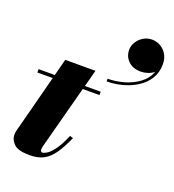

<svg xmlns="http://www.w3.org/2000/svg" viewBox="-149 -949 976 1075"><g transform="rotate(20 338.5 -411.5)"><path d="M471.4 -735.3Q471.4 -760.5 485.4 -782.9Q499.4 -805.3 522.6 -819.1Q545.8 -832.9 573 -832.9Q600.6 -832.9 624.2 -819.3Q647.8 -805.7 662.2 -781.1Q676.6 -756.5 676.6 -723.3Q676.6 -673.7 653.4 -636.7Q630.2 -599.7 591.6 -575.1Q553 -550.5 506.4 -538.1Q459.8 -525.7 413.4 -525.7V-541.7Q459.8 -541.7 508.6 -555.3Q557.4 -568.9 596 -597.3Q634.6 -625.7 651 -669.7Q635 -655.7 613.8 -649.1Q592.6 -642.5 573.4 -642.5Q526.6 -642.5 499 -669.3Q471.4 -696.1 471.4 -735.3ZM345 -163Q318.5 -103 292.2 -64.8Q266 -26.5 232.2 -8.2Q198.5 10 149.5 10Q80.5 10 55.2 -14.5Q30 -39 30 -68.5Q30 -84 35 -102Q40 -120 44 -135L123.5 -440H32V-460H128.5L154.5 -560H334.5L308 -460H402V-440H302.5L204 -69Q202.5 -63.5 201 -56.8Q199.5 -50 199.5 -43.5Q199.5 -28 211.5 -28Q219.5 -28 236.8 -38Q254 -48 277 -78.2Q300 -108.5 325.5 -169Z"/></g></svg>

Font: Bodoni* 11pt Fatface
Style: Italic
Weight: 900
Italic angle: -13°
Version: Version 2.3